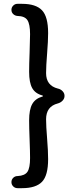

<svg xmlns="http://www.w3.org/2000/svg" viewBox="-20 -815 394 1007"><path d="M72.3 171.9Q58.6 171.9 49.3 162.6Q40 153.3 40 140.1Q40 127 49.3 117.7Q58.6 108.4 72.3 108.4Q110.4 106.4 124 85.9Q137.7 65.4 137.7 13.7Q137.7 -18.6 135.3 -82Q132.8 -145.5 132.8 -183.6Q132.8 -240.2 148.9 -269Q165 -297.9 202.1 -308.6Q205.1 -308.6 205.1 -311Q205.1 -313.5 202.1 -314.5Q165 -324.2 148.9 -353Q132.8 -381.8 132.8 -438.5Q132.8 -476.6 135.3 -540.5Q137.7 -604.5 137.7 -635.7Q137.7 -687.5 124 -709Q110.4 -730.5 71.3 -731.4Q58.6 -732.4 49.3 -741.2Q40 -750 40 -763.2Q40 -776.4 49.3 -785.6Q58.6 -794.9 71.3 -794.9H95.7Q168 -794.9 200.2 -761.2Q232.4 -727.5 232.4 -641.6Q232.4 -600.6 227.1 -534.7Q221.7 -468.8 221.7 -431.6Q221.7 -366.2 283.2 -350.6Q297.9 -347.7 308.1 -336.9Q318.4 -326.2 318.4 -312.5V-311.5Q318.4 -297.9 308.1 -287.1Q297.9 -276.4 283.2 -272.5Q221.7 -256.8 221.7 -189.5Q221.7 -153.3 227.1 -87.9Q232.4 -22.5 232.4 19.5Q232.4 105.5 200.2 138.7Q168 171.9 95.7 171.9Z"/></svg>

Font: Gen Jyuu GothicL Medium
Style: Regular
Weight: 500
Designer: [Source Han Sans]
Ryoko NISHIZUKA  (kana & ideographs); Paul D. Hunt (Latin, Greek & Cyrillic); Wenlong ZHANG  (bopomofo
Version: Version 1.002.20150607